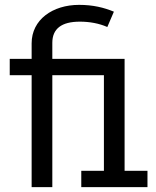

<svg xmlns="http://www.w3.org/2000/svg" viewBox="-20 -769 640 789"><path d="M586 0V-67H492V-527H195V-593C195 -651 233 -680 308 -680C348 -680 387 -673 421 -658L448 -721C407 -738 362 -749 305 -749C196 -749 110 -688 110 -591V-527H20V-460H110V0H195V-460H407V-67H314V0Z"/></svg>

Font: FiraMono Nerd Font
Style: Regular
Weight: 400
Designer: Carrois Corporate & Edenspiekermann AG
Foundry: Carrois Corporate GbR & Edenspiekermann AG
Version: Version 003.206;Nerd Fonts 3.3.0